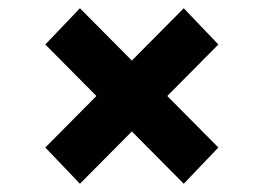

<svg xmlns="http://www.w3.org/2000/svg" viewBox="-20 -583 639 466"><path d="M510 -475 426 -563 300 -436 174 -563 90 -475 214 -350 90 -225 174 -137 300 -264 426 -137 510 -225 386 -350Z"/></svg>

Font: Montserrat Lite
Style: Bold
Weight: 700
Designer: Julieta Ulanovsky
Foundry: Julieta Ulanovsky
Version: Version 7.200;PS 007.200;hotconv 1.0.88;makeotf.lib2.5.64775